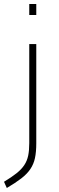

<svg xmlns="http://www.w3.org/2000/svg" viewBox="-39 -720 292 958"><path d="M107 -500H142V-5Q142 38 135.5 68.5Q129 99 112.5 123.5Q96 148 67.5 170Q39 192 -5 218L-19 187Q19 164 43.5 144.5Q68 125 82 104Q96 83 101.5 57Q107 31 107 -6ZM107 -700H142V-645H107Z"/></svg>

Font: Panefresco 1wt
Style: Regular
Weight: 250
Version: Version 1.000